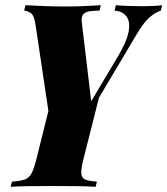

<svg xmlns="http://www.w3.org/2000/svg" viewBox="-20 -538 644 739"><path d="M369 -194 301 75Q292 111 293 129Q294 147 308 153Q322 159 353 161L348 181Q320 179 275 178.5Q230 178 185 178Q137 178 92 178.5Q47 179 21 181L26 161Q58 159 75 153Q92 147 101.5 129Q111 111 120 75L171 -130L289 -66ZM604 -518 599 -497Q579 -491 556.5 -472Q534 -453 506 -406L264 1Q245 -1 224.5 -1Q204 -1 183 1L117 -441Q112 -479 98 -488Q84 -497 73 -497L78 -518Q113 -516 152 -514.5Q191 -513 237 -513Q268 -513 303 -514.5Q338 -516 368 -518L363 -497Q344 -497 327.5 -495Q311 -493 301.5 -484Q292 -475 295 -451L332 -140L316 -123L431 -316Q468 -377 475 -416Q482 -455 466.5 -475Q451 -495 421 -497L426 -518Q448 -516 477.5 -515Q507 -514 526 -514Q545 -514 568.5 -515Q592 -516 604 -518Z"/></svg>

Font: Playfair Display ExtraBold
Style: Italic
Weight: 800
Italic angle: -14°
Designer: Claus Eggers Sørensen
Foundry: Claus Eggers Sørensen
Version: Version 1.203